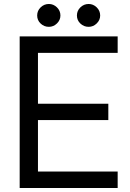

<svg xmlns="http://www.w3.org/2000/svg" viewBox="-20 -946 656 966"><path d="M572 0H79V-763H572V-680H171V-424H525V-342H171V-83H572ZM167 -868Q167 -892 184.5 -909Q202 -926 226 -926Q249 -926 266.5 -909Q284 -892 284 -868Q284 -845 266.5 -828Q249 -811 226 -811Q202 -811 184.5 -827.5Q167 -844 167 -868ZM367 -868Q367 -892 384.5 -909Q402 -926 426 -926Q449 -926 466.5 -909Q484 -892 484 -868Q484 -845 466.5 -828Q449 -811 426 -811Q402 -811 384.5 -827.5Q367 -844 367 -868Z"/></svg>

Font: Open Sauce One
Style: Regular
Weight: 400
Designer: Alfredo Marco Pradil
Foundry: Creative Sauce Fz LLC
Version: Version 1.477